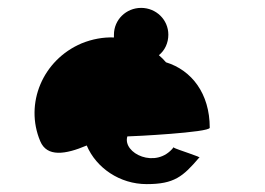

<svg xmlns="http://www.w3.org/2000/svg" viewBox="-20 -776 672 487"><path d="M82 -418C99 -377 146 -384 200 -407C224 -350 284 -309 352 -309C422 -309 444 -328 485 -376C497 -376 427 -397 420 -402C376 -346 290 -387 303 -430C316 -430 512 -440 512 -452C512 -539 466 -598 401 -618C395 -625 390 -630 383 -636C398 -648 407 -667 407 -688C407 -726 376 -756 338 -756C300 -756 269 -726 269 -688V-681C242 -682 214 -677 187 -666C88 -624 42 -513 82 -418ZM420 -402C419 -403 420 -403 421 -403C421 -403 420 -402 420 -402Z"/></svg>

Font: Ampere
Style: Regular
Weight: 400
Version: Version 1